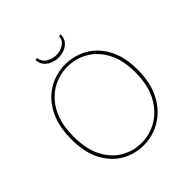

<svg xmlns="http://www.w3.org/2000/svg" viewBox="-220 -1021 1197 1197"><g transform="rotate(-45 378.5 -422.0)"><path d="M371 6Q294 6 227.5 -32Q161 -70 120 -147Q79 -224 79 -341Q79 -431 104 -498Q129 -565 172 -609.5Q215 -654 269.5 -676Q324 -698 383 -698Q439 -698 492 -677.5Q545 -657 587 -615Q629 -573 654 -508.5Q679 -444 679 -356Q679 -239 636.5 -158.5Q594 -78 524 -36Q454 6 371 6ZM372 -14Q446 -14 511 -52Q576 -90 616.5 -165.5Q657 -241 657 -353Q657 -462 618.5 -534Q580 -606 517.5 -642Q455 -678 382 -678Q309 -678 244.5 -641Q180 -604 140.5 -529.5Q101 -455 101 -342Q101 -231 139 -158.5Q177 -86 239 -50Q301 -14 372 -14ZM384 -756Q357 -756 331 -766.5Q305 -777 288.5 -797.5Q272 -818 271 -848L286 -850Q291 -813 321 -795Q351 -777 385 -777Q420 -777 448.5 -795Q477 -813 480 -849L495 -850Q495 -819 479 -798Q463 -777 437.5 -766.5Q412 -756 384 -756Z"/></g></svg>

Font: Bitter Thin Thin
Style: Regular
Weight: 250
Version: Version 2.002